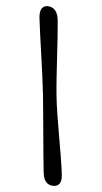

<svg xmlns="http://www.w3.org/2000/svg" viewBox="-117 -912 647 1213"><g transform="rotate(10 207.0 -305.0)"><path d="M153.7 -305.1Q163.1 -256.4 175 -191.2Q186.9 -125.9 199.5 -56.7Q212 12.5 223.4 74.2Q234.8 135.8 243.1 177.1Q257.9 254.9 315.6 251.4Q374.4 247.8 358.3 170.6Q349.9 129.3 334.2 67.9Q318.5 6.6 300.1 -62.1Q281.8 -130.8 265.5 -195.7Q249.2 -260.7 239.8 -309.4Q230.4 -358 220.2 -422.9Q210.1 -487.8 200 -555.9Q189.9 -623.9 180.6 -684.5Q171.2 -745.1 163.5 -785.2Q147.4 -862.3 89.3 -860.6Q60.6 -859.3 50.5 -838Q40.3 -816.7 47.5 -779.5Q55.8 -739.3 69.6 -678.6Q83.4 -618 99.4 -549.9Q115.3 -481.9 129.7 -417.6Q144.1 -353.3 153.7 -305.1Z"/></g></svg>

Font: Fraunces 9pt S100 Black
Style: Italic
Weight: 900
Italic angle: -16°
Version: Version 1.000; ttfautohint (v1.8.3)